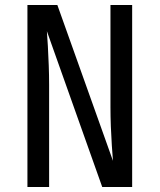

<svg xmlns="http://www.w3.org/2000/svg" viewBox="-20 -750 640 770"><path d="M90 0V-730H210L433 -105Q431 -130 428.5 -166.5Q426 -203 424.5 -243.5Q423 -284 423 -320V-730H510V0H390L168 -625Q170 -601 172 -564.5Q174 -528 175.5 -487.5Q177 -447 177 -410V0Z"/></svg>

Font: Liga JetBrainsMono Nerd Font
Style: Regular
Weight: 400
Designer: Philipp Nurullin, Konstantin Bulenkov
Foundry: JetBrains
Version: Version 2.225; ttfautohint (v1.8.3)